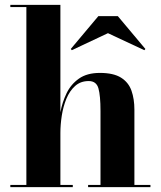

<svg xmlns="http://www.w3.org/2000/svg" viewBox="-20 -770 661 790"><path d="M424.2 -633.5 275.5 -563.5 271.2 -568.5 384.6 -703.5H464.9L578.2 -568.5L573.9 -563.5ZM22.5 -9H88.5V-741H22.5V-750H228.5V-308Q236 -349 253.8 -386Q271.5 -423 304.8 -446.5Q338 -470 391 -470Q447 -470 478 -450.5Q509 -431 521 -396.8Q533 -362.5 533 -319V-9H599V0H342.5V-9H393.5V-313.5Q393.5 -376.5 385 -406.5Q376.5 -436.5 345 -436.5Q311.5 -436.5 289 -416.2Q266.5 -396 253.2 -363.8Q240 -331.5 234.2 -294.2Q228.5 -257 228.5 -223V-9H279.5V0H22.5Z"/></svg>

Font: Bodoni* 24pt
Style: Bold
Weight: 700
Version: Version 2.3